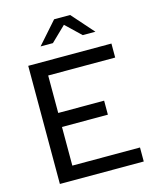

<svg xmlns="http://www.w3.org/2000/svg" viewBox="-133 -1009 892 1099"><g transform="rotate(-15 313.5 -459.5)"><path d="M83 0ZM83 0V-700H576V-617H179V-395H451V-312H179V-83H580V0ZM430 -789 341 -874 253 -789H180L295 -919H390L505 -789Z"/></g></svg>

Font: Rosa Sans
Style: Regular
Weight: 400
Designer: Pentagram / MCKL
Foundry: Pentagram / MCKL
Version: Version 1.005;September 16, 2019;FontCreator 11.5.0.2425 64-